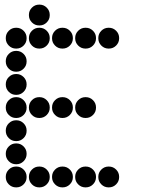

<svg xmlns="http://www.w3.org/2000/svg" viewBox="-20 -815 640 830"><path d="M149 -795Q131 -795 118 -782Q105 -769 105 -751V-749Q105 -731 118 -718Q131 -705 149 -705H151Q169 -705 182 -718Q195 -731 195 -749V-751Q195 -769 182 -782Q169 -795 151 -795ZM49 -695Q31 -695 18 -682Q5 -669 5 -651V-649Q5 -631 18 -618Q31 -605 49 -605H51Q69 -605 82 -618Q95 -631 95 -649V-651Q95 -669 82 -682Q69 -695 51 -695ZM149 -695Q131 -695 118 -682Q105 -669 105 -651V-649Q105 -631 118 -618Q131 -605 149 -605H151Q169 -605 182 -618Q195 -631 195 -649V-651Q195 -669 182 -682Q169 -695 151 -695ZM249 -695Q231 -695 218 -682Q205 -669 205 -651V-649Q205 -631 218 -618Q231 -605 249 -605H251Q269 -605 282 -618Q295 -631 295 -649V-651Q295 -669 282 -682Q269 -695 251 -695ZM349 -695Q331 -695 318 -682Q305 -669 305 -651V-649Q305 -631 318 -618Q331 -605 349 -605H351Q369 -605 382 -618Q395 -631 395 -649V-651Q395 -669 382 -682Q369 -695 351 -695ZM449 -695Q431 -695 418 -682Q405 -669 405 -651V-649Q405 -631 418 -618Q431 -605 449 -605H451Q469 -605 482 -618Q495 -631 495 -649V-651Q495 -669 482 -682Q469 -695 451 -695ZM49 -595Q31 -595 18 -582Q5 -569 5 -551V-549Q5 -531 18 -518Q31 -505 49 -505H51Q69 -505 82 -518Q95 -531 95 -549V-551Q95 -569 82 -582Q69 -595 51 -595ZM49 -495Q31 -495 18 -482Q5 -469 5 -451V-449Q5 -431 18 -418Q31 -405 49 -405H51Q69 -405 82 -418Q95 -431 95 -449V-451Q95 -469 82 -482Q69 -495 51 -495ZM49 -395Q31 -395 18 -382Q5 -369 5 -351V-349Q5 -331 18 -318Q31 -305 49 -305H51Q69 -305 82 -318Q95 -331 95 -349V-351Q95 -369 82 -382Q69 -395 51 -395ZM149 -395Q131 -395 118 -382Q105 -369 105 -351V-349Q105 -331 118 -318Q131 -305 149 -305H151Q169 -305 182 -318Q195 -331 195 -349V-351Q195 -369 182 -382Q169 -395 151 -395ZM249 -395Q231 -395 218 -382Q205 -369 205 -351V-349Q205 -331 218 -318Q231 -305 249 -305H251Q269 -305 282 -318Q295 -331 295 -349V-351Q295 -369 282 -382Q269 -395 251 -395ZM349 -395Q331 -395 318 -382Q305 -369 305 -351V-349Q305 -331 318 -318Q331 -305 349 -305H351Q369 -305 382 -318Q395 -331 395 -349V-351Q395 -369 382 -382Q369 -395 351 -395ZM49 -295Q31 -295 18 -282Q5 -269 5 -251V-249Q5 -231 18 -218Q31 -205 49 -205H51Q69 -205 82 -218Q95 -231 95 -249V-251Q95 -269 82 -282Q69 -295 51 -295ZM49 -195Q31 -195 18 -182Q5 -169 5 -151V-149Q5 -131 18 -118Q31 -105 49 -105H51Q69 -105 82 -118Q95 -131 95 -149V-151Q95 -169 82 -182Q69 -195 51 -195ZM49 -95Q31 -95 18 -82Q5 -69 5 -51V-49Q5 -31 18 -18Q31 -5 49 -5H51Q69 -5 82 -18Q95 -31 95 -49V-51Q95 -69 82 -82Q69 -95 51 -95ZM149 -95Q131 -95 118 -82Q105 -69 105 -51V-49Q105 -31 118 -18Q131 -5 149 -5H151Q169 -5 182 -18Q195 -31 195 -49V-51Q195 -69 182 -82Q169 -95 151 -95ZM249 -95Q231 -95 218 -82Q205 -69 205 -51V-49Q205 -31 218 -18Q231 -5 249 -5H251Q269 -5 282 -18Q295 -31 295 -49V-51Q295 -69 282 -82Q269 -95 251 -95ZM349 -95Q331 -95 318 -82Q305 -69 305 -51V-49Q305 -31 318 -18Q331 -5 349 -5H351Q369 -5 382 -18Q395 -31 395 -49V-51Q395 -69 382 -82Q369 -95 351 -95ZM449 -95Q431 -95 418 -82Q405 -69 405 -51V-49Q405 -31 418 -18Q431 -5 449 -5H451Q469 -5 482 -18Q495 -31 495 -49V-51Q495 -69 482 -82Q469 -95 451 -95Z"/></svg>

Font: Doto Black Rounded Black
Style: Regular
Weight: 900
Monospace: yes
Version: Version 1.000